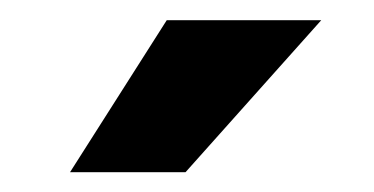

<svg xmlns="http://www.w3.org/2000/svg" viewBox="-20 -770 370 190"><path d="M49.3 -599.6 145 -750H297.9L163.6 -599.6Z"/></svg>

Font: Vazirmatn FD
Style: Bold
Weight: 700
Designer: Saber Rastikerdar
Foundry: Saber Rastikerdar
Version: Version 33.001